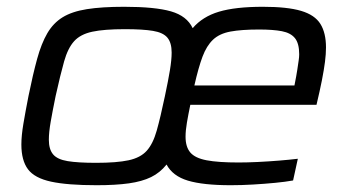

<svg xmlns="http://www.w3.org/2000/svg" viewBox="-20 -538 1031 566"><path d="M265 8Q179 8 130.5 -2.5Q82 -13 62.5 -39Q43 -65 43 -112Q43 -138 49 -173.5Q55 -209 64 -255Q77 -319 89.5 -364.5Q102 -410 119.5 -440Q137 -470 164.5 -487Q192 -504 236 -511Q280 -518 346 -518Q437 -518 484 -504.5Q531 -491 548 -455Q577 -489 625.5 -503.5Q674 -518 755 -518Q827 -518 867.5 -506Q908 -494 924.5 -467.5Q941 -441 941 -398Q941 -379 938 -355.5Q935 -332 929 -301.5Q923 -271 913 -229H541Q535 -200 531 -176.5Q527 -153 527 -135Q527 -105 541 -88.5Q555 -72 589 -65.5Q623 -59 683 -59Q709 -59 740 -60.5Q771 -62 802 -64.5Q833 -67 858 -70L844 -6Q822 -2 791 1Q760 4 726 6Q692 8 660 8Q579 8 534 -5.5Q489 -19 471 -53Q452 -29 425.5 -16Q399 -3 360 2.5Q321 8 265 8ZM263 -58Q324 -58 359 -65.5Q394 -73 412.5 -93.5Q431 -114 442 -153Q453 -192 466 -254Q476 -301 481 -331.5Q486 -362 486 -383Q486 -412 473.5 -427Q461 -442 431 -447Q401 -452 348 -452Q287 -452 252 -444.5Q217 -437 198.5 -416.5Q180 -396 169 -357Q158 -318 144 -255Q135 -211 129.5 -179.5Q124 -148 124 -126Q124 -98 136.5 -83Q149 -68 179.5 -63Q210 -58 263 -58ZM553 -286H848Q854 -316 856.5 -333Q859 -350 860.5 -360Q862 -370 862 -378Q862 -410 849.5 -425.5Q837 -441 811 -446Q785 -451 744 -451Q692 -451 659.5 -445Q627 -439 608 -421Q589 -403 577 -371Q565 -339 553 -286Z"/></svg>

Font: Saira SemiExpanded
Style: Italic
Weight: 400
Width: 6
Italic angle: -12°
Designer: Hector Gatti with collaboration of the Omnibus-Type team
Foundry: Omnibus-Type
Version: Version 1.101